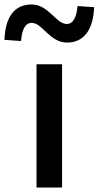

<svg xmlns="http://www.w3.org/2000/svg" viewBox="-76 -837 440 857"><path d="M87 0H201V-550H87ZM223 -647C303 -647 341 -711 344 -805L270 -810C266 -761 251 -730 222 -730C174 -730 141 -817 65 -817C-16 -817 -53 -755 -56 -659L18 -654C22 -705 36 -735 66 -735C113 -735 146 -647 223 -647Z"/></svg>

Font: Kinto Sans Med
Style: Regular
Weight: 500
Designer: Authors: Ryoko NISHIZUKA  (kana & ideographs); Paul D. Hunt (Latin, Greek & Cyrillic); Wenlong ZHANG  (bopomofo); Sandol
Foundry: Adobe Systems Incorporated, ookami Inc.
Version: Version 0.001